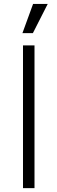

<svg xmlns="http://www.w3.org/2000/svg" viewBox="-20 -966 295 986"><path d="M98.1 -732.9H157.2V0H98.1ZM95.2 -795.9 149.9 -945.8H225.1L148.9 -795.9Z"/></svg>

Font: Kreadon Light
Style: Regular
Weight: 300
Designer: kohakuno
Foundry: StudioGnu
Version: Version 1.000;Glyphs 3.1.2 (3151)